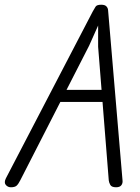

<svg xmlns="http://www.w3.org/2000/svg" viewBox="-36 -792 591 812"><path d="M10 0Q-3 0 -11.5 -10Q-20 -20 -11 -38L356 -743Q363 -755 368 -763.5Q373 -772 392 -772Q407 -772 413.5 -765.5Q420 -759 421 -750L482 -31Q484 -18 477.5 -9Q471 0 455 0Q436 0 430.5 -10Q425 -20 424 -29L379 -594V-684L341 -599L50 -30Q42 -14 34.5 -7Q27 0 10 0ZM192 -361 219 -412H419L425 -361Z"/></svg>

Font: Edu VIC WA NT Beginner
Style: Regular
Weight: 400
Designer: Tina and Corey Anderson
Foundry: Google for Education
Version: Version 1.003